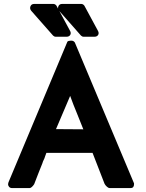

<svg xmlns="http://www.w3.org/2000/svg" viewBox="-20 -957 741 977"><path d="M451 -179H216L209 -160Q207 -152 202.5 -143.5Q198 -135 196 -127Q184 -98 174.5 -73Q165 -48 154 -20Q149 -12 142.5 -6Q136 0 131 0H41Q32 0 26.5 -6Q21 -12 21 -20Q21 -23 23 -29L323 -745Q328 -750 339 -750H345Q351 -750 356 -746Q361 -742 362 -738L662 -24V-19Q662 -11 658 -5.5Q654 0 643 0H537Q532 0 524 -7Q516 -14 512 -22ZM404 -299Q386 -346 370 -384Q354 -422 337 -469L265 -300ZM252 -937Q257 -937 262 -933.5Q267 -930 269 -925L336 -801Q343 -789 337.5 -779.5Q332 -770 318 -770H264Q256 -770 250 -776L139 -902Q130 -913 135 -925Q140 -937 154 -937ZM394 -937Q399 -937 404 -933.5Q409 -930 411 -925L478 -801Q485 -789 479.5 -779.5Q474 -770 460 -770H406Q398 -770 392 -776L281 -902Q272 -913 277 -925Q282 -937 296 -937Z"/></svg>

Font: Stadtwerke
Style: Bold
Weight: 700
Designer: Santiago Orozco
Foundry: Typemade
Version: Version 1.003